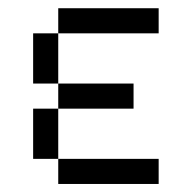

<svg xmlns="http://www.w3.org/2000/svg" viewBox="-20 -458 478 478"><path d="M125 -375V-437.5H375V-375ZM125 -375V-250H62.5V-375ZM125 -187.5V-250H312.5V-187.5ZM62.5 -187.5H125V-62.5H62.5ZM125 0V-62.5H375V0Z"/></svg>

Font: Sudo
Style: Bold
Weight: 700
Monospace: yes
Designer: Jens Kutilek
Foundry: Jens Kutilek
Version: Version 0.040